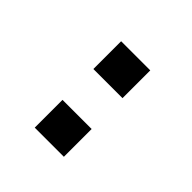

<svg xmlns="http://www.w3.org/2000/svg" viewBox="-0 -795 396 396"><g transform="rotate(-45 197.5 -597.5)"><path d="M62 -640H143V-555H62ZM233 -640H314V-555H233Z"/></g></svg>

Font: Zilla Slab Regular
Style: Regular
Weight: 400
Designer: Typotheque.com
Foundry: Typotheque type foundry
Version: Version 1.0; 2017